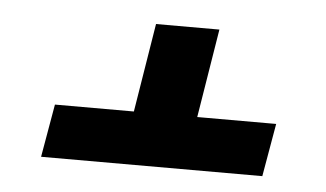

<svg xmlns="http://www.w3.org/2000/svg" viewBox="-31 -583 563 332"><g transform="rotate(5 250.0 -417.0)"><path d="M50 -294 66 -386H203L228 -540H338L313 -386H450L434 -294Z"/></g></svg>

Font: Iosevka Extrabold
Style: Italic
Weight: 800
Italic angle: -9°
Monospace: yes
Designer: Belleve Invis
Foundry: Belleve Invis
Version: Version 32.5.0; ttfautohint (v1.8.4)